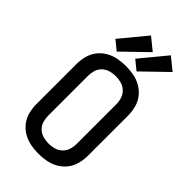

<svg xmlns="http://www.w3.org/2000/svg" viewBox="-294 -1068 1163 1163"><g transform="rotate(45 288.0 -486.5)"><path d="M288 8Q322 8 356 1.5Q390 -5 420 -22.5Q450 -40 471 -67.5Q492 -95 500.5 -128.5Q509 -162 509 -197V-539Q509 -573 500.5 -606.5Q492 -640 471 -667.5Q450 -695 420 -712.5Q390 -730 356 -736.5Q322 -743 288 -743Q254 -743 220 -736.5Q186 -730 156 -712.5Q126 -695 105 -667.5Q84 -640 75.5 -606.5Q67 -573 67 -539V-197Q67 -162 75.5 -128.5Q84 -95 105 -67.5Q126 -40 156 -22.5Q186 -5 220 1.5Q254 8 288 8ZM288 -79Q264 -79 240.5 -85.5Q217 -92 199 -109Q181 -126 174 -149.5Q167 -173 167 -197V-539Q167 -563 174 -586Q181 -609 199 -626Q217 -643 240.5 -649.5Q264 -656 288 -656Q312 -656 335.5 -649.5Q359 -643 377 -626Q395 -609 402.5 -586Q410 -563 410 -539V-197Q410 -173 402.5 -149.5Q395 -126 377 -109Q359 -92 335.5 -85.5Q312 -79 288 -79ZM356 -765 513 -917 434 -981 296 -814ZM186 -765 343 -917 264 -981 126 -814Z"/></g></svg>

Font: Iosevka Sparkle Medium
Style: Regular
Weight: 500
Designer: Belleve Invis
Foundry: Belleve Invis
Version: Version 4.5.0; ttfautohint (v1.8.3)